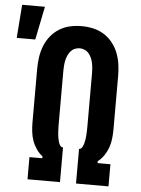

<svg xmlns="http://www.w3.org/2000/svg" viewBox="-107 -863 664 907"><g transform="rotate(5 224.5 -409.5)"><path d="M58 0V-105H119V-114Q102 -127 89.5 -145.5Q77 -164 70 -184Q63 -204 60.5 -226Q58 -248 58 -269V-525Q58 -552 62 -579.5Q66 -607 76 -632.5Q86 -658 103.5 -680Q121 -702 144.5 -716.5Q168 -731 195 -737Q222 -743 250 -743Q278 -743 305 -737Q332 -731 355.5 -716.5Q379 -702 396.5 -680Q414 -658 424 -632.5Q434 -607 438 -579.5Q442 -552 442 -525V-269Q442 -248 439.5 -226Q437 -204 430 -184Q423 -164 410.5 -145.5Q398 -127 381 -114V-105H442V0H288V-164Q298 -165 303 -174Q308 -183 310.5 -192.5Q313 -202 314.5 -211.5Q316 -221 316.5 -230.5Q317 -240 317.5 -250Q318 -260 318 -269V-525Q318 -537 317 -549.5Q316 -562 313.5 -574Q311 -586 306 -597.5Q301 -609 293 -618.5Q285 -628 273.5 -633Q262 -638 250 -638Q238 -638 226.5 -633Q215 -628 207 -618.5Q199 -609 194 -597.5Q189 -586 186.5 -574Q184 -562 183 -549.5Q182 -537 182 -525V-269Q182 -260 182.5 -250Q183 -240 183.5 -230.5Q184 -221 185.5 -211.5Q187 -202 189.5 -192.5Q192 -183 197 -174Q202 -165 212 -164V0ZM-51 -661 -39 -819H69L37 -661Z"/></g></svg>

Font: Iosevka Extrabold
Style: Regular
Weight: 800
Monospace: yes
Designer: Belleve Invis
Foundry: Belleve Invis
Version: Version 32.5.0; ttfautohint (v1.8.4)